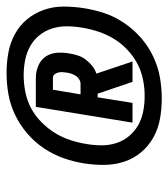

<svg xmlns="http://www.w3.org/2000/svg" viewBox="16 -953 512 584"><g transform="rotate(-90 272.0 -661.0)"><path d="M191 -514 239 -808H327Q346 -808 364 -800.5Q382 -793 392 -778Q402 -763 403.5 -743.5Q405 -724 401 -704Q399 -692 395 -679.5Q391 -667 382.5 -656Q374 -645 363.5 -636.5Q353 -628 340 -624L377 -514H315L279 -620H268L251 -514ZM277 -672H309Q316 -672 322.5 -676Q329 -680 333 -686Q337 -692 339.5 -699Q342 -706 343 -713Q344 -720 344.5 -726.5Q345 -733 343.5 -739.5Q342 -746 338 -751Q334 -756 327 -756H291ZM264 -425Q232 -425 202 -430.5Q172 -436 146 -450.5Q120 -465 101 -487.5Q82 -510 72.5 -538.5Q63 -567 62.5 -598Q62 -629 67 -661Q72 -693 83 -724Q94 -755 113 -783.5Q132 -812 158.5 -834.5Q185 -857 215.5 -871.5Q246 -886 278 -891.5Q310 -897 342 -897Q374 -897 404 -891.5Q434 -886 460.5 -871.5Q487 -857 505.5 -834.5Q524 -812 534 -783.5Q544 -755 544 -724Q544 -693 539 -661Q534 -629 523.5 -598Q513 -567 493.5 -538.5Q474 -510 448 -487.5Q422 -465 391 -450.5Q360 -436 328 -430.5Q296 -425 264 -425ZM272 -477Q297 -477 322 -482Q347 -487 370 -499Q393 -511 413 -530Q433 -549 446.5 -571.5Q460 -594 468 -618.5Q476 -643 480 -668Q484 -691 484 -714.5Q484 -738 477 -759.5Q470 -781 456 -798Q442 -815 423 -825.5Q404 -836 381.5 -840.5Q359 -845 335 -845Q310 -845 284.5 -840Q259 -835 236 -823Q213 -811 193.5 -792Q174 -773 160 -750.5Q146 -728 138 -703.5Q130 -679 126 -654Q122 -631 122 -607.5Q122 -584 129 -562.5Q136 -541 150.5 -524Q165 -507 183.5 -496.5Q202 -486 225 -481.5Q248 -477 272 -477Z"/></g></svg>

Font: Iosevka Semibold
Style: Italic
Weight: 600
Italic angle: -9°
Monospace: yes
Designer: Belleve Invis
Foundry: Belleve Invis
Version: Version 32.5.0; ttfautohint (v1.8.4)